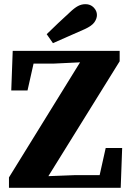

<svg xmlns="http://www.w3.org/2000/svg" viewBox="-20 -901 627 921"><path d="M23 0V-50L364 -602L239 -596H141L112 -467H34L41 -657H554V-607L212 -56L342 -61H458L487 -191H566L559 0ZM204 -737Q231 -764 259 -790Q287 -816 314 -841Q337 -863 354 -872Q371 -881 390 -881Q414 -881 429.5 -865Q445 -849 445 -829Q445 -812 433 -794.5Q421 -777 386 -761Q348 -744 310 -727.5Q272 -711 234 -694Z"/></svg>

Font: Source Serif 4 SmText
Style: Bold
Weight: 700
Designer: Frank Grießhammer
Foundry: Adobe
Version: Version 4.005;hotconv 1.1.0;makeotfexe 2.6.0